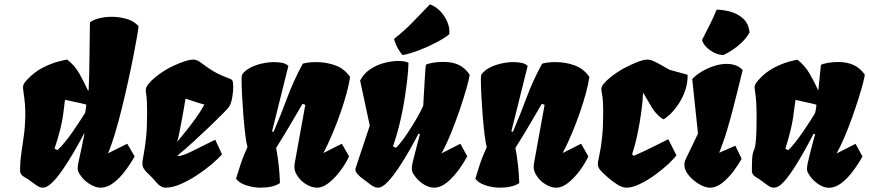

<svg xmlns="http://www.w3.org/2000/svg" viewBox="-20 -866 4056 896"><path d="M181.6 9.8Q168.5 10.3 156.7 2.9Q145 -4.4 130.9 -15.1Q115.2 -27.8 94.5 -39.3Q73.7 -50.8 73.7 -68.8Q73.7 -111.3 79.6 -151.1Q85.4 -190.9 91.3 -233.2Q97.2 -275.4 98.1 -324.7Q99.1 -374 89.8 -435.5Q87.4 -451.7 87.4 -458.5Q87.4 -466.3 90.8 -473.4Q94.2 -480.5 103.5 -490.7Q138.7 -529.3 179 -549.8Q219.2 -570.3 251.5 -578.6Q283.7 -586.9 293.5 -587.9Q329.1 -561 351.3 -521Q373.5 -481 390.6 -443.4L393.6 -444.3Q395 -473.1 396 -512Q397 -550.8 397.5 -591.8Q397.9 -632.8 398.4 -669.2Q398.9 -705.6 399.2 -730.5Q399.4 -755.4 399.9 -761.2Q409.7 -771.5 438.5 -779.5Q467.3 -787.6 502.4 -787.6Q536.1 -787.6 570.1 -778.1Q604 -768.6 626.5 -744.1Q626.5 -736.8 620.4 -700.4Q614.3 -664.1 603.5 -609.1Q592.8 -554.2 578.6 -489.7Q564.5 -425.3 548.6 -360.8Q532.7 -296.4 516.1 -241.2Q499.5 -186 483.9 -150.4L573.7 -195.3L608.4 -136.2Q586.4 -97.2 560.8 -64.2Q535.2 -31.2 507.3 -11Q479.5 9.3 451.2 9.8Q428.7 10.3 403.8 -3.9Q378.9 -18.1 361.8 -39.1Q353 -50.3 345.9 -63.2Q338.9 -76.2 346.2 -108.9Q356 -152.3 361.6 -180.2Q367.2 -208 374 -241.7L372.1 -242.7Q358.4 -215.8 338.6 -180.9Q318.8 -146 296.6 -110.6Q274.4 -75.2 252 -46.1Q229.5 -17.1 209.5 -2Q195.3 8.8 181.6 9.8ZM248 -165.5Q263.7 -179.2 282.7 -202.6Q301.8 -226.1 320.3 -252.9Q338.9 -279.8 354 -303Q369.1 -326.2 377 -338.9Q378.4 -345.7 378.7 -346.2Q378.9 -346.7 379.6 -352.1Q380.4 -357.4 382.8 -377.9Q354.5 -385.3 330.3 -390.1Q306.2 -395 283.2 -400.4L276.9 -348.1Q271.5 -303.7 260.5 -260Q249.5 -216.3 234.4 -172.4Z M752.4 9.8Q741.7 9.8 730.5 3.4Q719.2 -2.9 706.5 -18.1Q700.2 -25.4 699.2 -27.1Q698.2 -28.8 690.4 -36.6Q683.1 -44.4 675 -52Q667 -59.6 664.6 -62Q650.9 -76.2 647 -87.6Q643.1 -99.1 645.3 -115.2Q647.5 -131.3 652.6 -158Q657.7 -184.6 662.1 -228.5Q666.5 -272.5 666.5 -340.3Q666.5 -370.1 665.5 -390.4Q664.6 -410.6 662.6 -424.3Q661.1 -432.6 660.6 -438.2Q660.2 -443.8 660.2 -444.3Q660.2 -458 671.9 -472.9Q683.6 -487.8 700.2 -501.7Q716.8 -515.6 732.4 -526.4Q748 -537.1 755.9 -541.5Q771.5 -550.8 794.9 -561.5Q818.4 -572.3 842.5 -580.1Q866.7 -587.9 883.8 -587.9Q890.6 -587.4 899.2 -584.5Q907.7 -581.5 918.9 -572.8Q951.7 -547.9 973.9 -534.7Q996.1 -521.5 1015.1 -513.7Q1034.2 -505.9 1056.2 -497.1Q1063 -494.1 1065.4 -488.5Q1067.9 -482.9 1068.4 -461.9Q1068.8 -439.5 1063.7 -410.9Q1058.6 -382.3 1048.3 -366.7Q1044.9 -361.3 1020.8 -336.7Q996.6 -312 960.4 -277.3Q924.3 -242.7 883.8 -205.8Q843.3 -168.9 806.6 -138.7H820.3Q837.4 -142.1 863.8 -154.3Q890.1 -166.5 921.6 -182.9Q953.1 -199.2 984.4 -213.9L1016.1 -146Q999.5 -126.5 968.5 -100.1Q937.5 -73.7 899.4 -48.6Q861.3 -23.4 822.8 -6.8Q784.2 9.8 752.4 9.8ZM806.6 -203.6Q823.2 -224.1 846.2 -252.4Q869.1 -280.8 892.6 -313Q916 -345.2 933.6 -377.9Q922.4 -380.9 899.9 -387.9Q877.4 -395 845.7 -405.8Q843.8 -393.1 839.4 -367.4Q835 -341.8 829.3 -311.3Q823.7 -280.8 818.1 -252.4Q812.5 -224.1 807.6 -206.1Q807.6 -206.1 807.1 -205.1Q806.6 -204.1 806.6 -203.6Z M1194.3 9.8Q1164.6 9.8 1130.6 -0.7Q1096.7 -11.2 1081.5 -32.2Q1093.3 -70.8 1101.8 -96.4Q1110.4 -122.1 1118.2 -141.1Q1126 -160.2 1134.8 -179.7Q1129.4 -198.2 1124.5 -238.8Q1119.6 -279.3 1115.7 -328.1Q1111.8 -377 1109.6 -421.1Q1107.4 -465.3 1107.4 -491.2Q1107.4 -508.3 1108.4 -511.7Q1109.4 -515.1 1109.9 -518.1Q1123 -537.1 1147.9 -550Q1172.9 -563 1202.6 -569.6Q1232.4 -576.2 1259.3 -576.2Q1280.8 -576.2 1298.6 -572.3Q1316.4 -568.4 1325.7 -558.1L1249.5 -252.4L1256.8 -251Q1290.5 -329.1 1320.3 -409.7Q1350.1 -490.2 1393.1 -568.8Q1407.2 -573.2 1423.6 -574.7Q1439.9 -576.2 1457 -576.2Q1502.4 -576.2 1544.7 -561Q1586.9 -545.9 1613.8 -506.8Q1609.4 -475.6 1597.7 -431.9Q1585.9 -388.2 1568.8 -339.1Q1551.8 -290 1531.2 -241.5Q1510.7 -192.9 1489.3 -151.9L1575.2 -195.3L1608.9 -136.2Q1594.7 -105 1569.8 -71Q1544.9 -37.1 1515.9 -13.7Q1486.8 9.8 1459.5 9.8Q1437 9.8 1413.6 -3.2Q1390.1 -16.1 1375 -35.6Q1361.3 -53.2 1356.4 -68.6Q1351.6 -84 1356 -107.9L1404.8 -377L1391.6 -381.3Q1361.3 -329.1 1330.8 -277.6Q1300.3 -226.1 1268.6 -175.8Q1275.9 -136.7 1280.3 -98.4Q1284.7 -60.1 1286.6 -11.7Q1268.6 0 1245.8 4.9Q1223.1 9.8 1194.3 9.8Z M1744.6 9.8Q1732.4 9.8 1720.2 2.7Q1708 -4.4 1695.3 -15.1Q1689.5 -20 1674.8 -30.3Q1660.2 -40.5 1648.4 -53.5Q1636.7 -66.4 1638.7 -79.1L1705.6 -279.8L1660.6 -490.2Q1678.2 -523.9 1709.2 -543.9Q1740.2 -564 1775.1 -572.8Q1810.1 -581.5 1838.4 -581.5Q1871.1 -581.5 1886.2 -573.2Q1884.8 -522.9 1875.5 -455.1Q1865.7 -381.3 1850.8 -313.7Q1835.9 -246.1 1814 -183.1L1827.6 -176.3Q1842.8 -189.9 1862.3 -216.8Q1881.8 -243.7 1901.1 -274.7Q1920.4 -305.7 1935.1 -332.5Q1949.7 -359.4 1955.1 -373Q1959.5 -450.2 1961.7 -488.5Q1963.9 -526.9 1965.1 -541.7Q1966.3 -556.6 1967.3 -563.5Q1975.6 -568.8 1998.5 -573Q2021.5 -577.1 2048.8 -577.1Q2092.3 -577.1 2121.3 -563Q2150.4 -548.8 2171.4 -518.1L2170.9 -512.7Q2168.9 -495.6 2156.7 -452.9Q2144.5 -410.2 2126 -355.5Q2107.4 -300.8 2085.2 -246.1Q2063 -191.4 2040.5 -150.4L2128.4 -195.3L2160.6 -136.2Q2122.6 -67.9 2082.5 -29.1Q2042.5 9.8 2006.3 9.8Q1984.4 9.8 1960.7 -3.7Q1937 -17.1 1919.9 -39.1Q1914.6 -46.9 1908.2 -55.9Q1901.9 -64.9 1901.9 -82Q1901.9 -88.9 1903.6 -96.9Q1905.3 -105 1905.8 -108.4Q1905.8 -109.4 1909.4 -123.5Q1913.1 -137.7 1918.5 -158.7Q1923.8 -179.7 1929.4 -201.4Q1935.1 -223.1 1939.5 -239.3L1933.1 -242.7Q1917 -210.9 1892.8 -168.2Q1868.7 -125.5 1841.6 -84.7Q1814.5 -43.9 1789.1 -17.1Q1763.7 9.8 1744.6 9.8ZM1859.4 -608.9Q1848.6 -618.7 1836.9 -639.6Q1825.2 -660.6 1818.8 -684.6Q1868.7 -723.6 1904.5 -761Q1940.4 -798.3 1986.3 -845.7Q2013.7 -835.9 2034.9 -813.5Q2056.2 -791 2067.9 -762.7Q2079.6 -734.4 2076.7 -706.1Q2053.7 -687.5 2015.6 -667.5Q1977.5 -647.5 1935.8 -631.6Q1894 -615.7 1859.4 -608.9Z M2311 9.8Q2281.2 9.8 2247.3 -0.7Q2213.4 -11.2 2198.2 -32.2Q2210 -70.8 2218.5 -96.4Q2227.1 -122.1 2234.9 -141.1Q2242.7 -160.2 2251.5 -179.7Q2246.1 -198.2 2241.2 -238.8Q2236.3 -279.3 2232.4 -328.1Q2228.5 -377 2226.3 -421.1Q2224.1 -465.3 2224.1 -491.2Q2224.1 -508.3 2225.1 -511.7Q2226.1 -515.1 2226.6 -518.1Q2239.7 -537.1 2264.6 -550Q2289.6 -563 2319.3 -569.6Q2349.1 -576.2 2376 -576.2Q2397.5 -576.2 2415.3 -572.3Q2433.1 -568.4 2442.4 -558.1L2366.2 -252.4L2373.5 -251Q2407.2 -329.1 2437 -409.7Q2466.8 -490.2 2509.8 -568.8Q2523.9 -573.2 2540.3 -574.7Q2556.6 -576.2 2573.7 -576.2Q2619.1 -576.2 2661.4 -561Q2703.6 -545.9 2730.5 -506.8Q2726.1 -475.6 2714.4 -431.9Q2702.6 -388.2 2685.5 -339.1Q2668.5 -290 2647.9 -241.5Q2627.4 -192.9 2606 -151.9L2691.9 -195.3L2725.6 -136.2Q2711.4 -105 2686.5 -71Q2661.6 -37.1 2632.6 -13.7Q2603.5 9.8 2576.2 9.8Q2553.7 9.8 2530.3 -3.2Q2506.8 -16.1 2491.7 -35.6Q2478 -53.2 2473.1 -68.6Q2468.3 -84 2472.7 -107.9L2521.5 -377L2508.3 -381.3Q2478 -329.1 2447.5 -277.6Q2417 -226.1 2385.3 -175.8Q2392.6 -136.7 2397 -98.4Q2401.4 -60.1 2403.3 -11.7Q2385.3 0 2362.5 4.9Q2339.8 9.8 2311 9.8Z M2903.3 9.8Q2884.3 9.8 2861.3 -4.6Q2838.4 -19 2818.8 -36.1Q2799.3 -53.2 2790.5 -62Q2775.9 -76.7 2772.2 -87.4Q2768.6 -98.1 2771.2 -113.3Q2773.9 -128.4 2779.5 -155Q2785.2 -181.6 2790 -227.3Q2794.9 -272.9 2794.9 -345.7Q2794.9 -369.1 2793.7 -389.6Q2792.5 -410.2 2790 -424.3Q2788.1 -434.1 2787.1 -440.2Q2786.1 -446.3 2786.1 -450.7Q2786.1 -461.9 2797.4 -475.3Q2808.6 -488.8 2825 -502.2Q2841.3 -515.6 2857.2 -526.4Q2873 -537.1 2882.3 -542.5Q2896.5 -550.3 2918.7 -561Q2940.9 -571.8 2963.6 -579.8Q2986.3 -587.9 3001.5 -587.9Q3015.6 -587.9 3035.4 -578.4Q3055.2 -568.8 3074 -557.6Q3092.8 -546.4 3104 -540.5L3189 -517.1Q3189.5 -474.6 3175.5 -438Q3161.6 -401.4 3141.6 -373.5Q3121.6 -345.7 3103 -328.9Q3084.5 -312 3074.7 -309.1Q3041.5 -331.1 3020 -367.7Q2998.5 -404.3 2981 -434.1Q2980 -397.9 2973.1 -346.7Q2966.3 -295.4 2955.3 -242.4Q2944.3 -189.5 2929.7 -146.5L2937.5 -138.7Q2949.2 -143.6 2976.3 -156.2Q3003.4 -168.9 3036.6 -185.3Q3069.8 -201.7 3098.6 -216.3L3136.7 -141.6Q3126 -126 3099.1 -100.8Q3072.3 -75.7 3037.4 -50.3Q3002.4 -24.9 2966.8 -7.6Q2931.2 9.8 2903.3 9.8Z M3292.5 9.8Q3271 9.8 3243.2 -6.3Q3215.3 -22.5 3194.6 -47.1Q3173.8 -71.8 3173.8 -97.2Q3173.8 -104.5 3175.3 -110.6Q3176.8 -116.7 3182.9 -129.4Q3189 -142.1 3201.9 -168.7Q3214.8 -195.3 3237.3 -242.7L3210.4 -497.1Q3227.1 -515.1 3253.7 -531.2Q3280.3 -547.4 3311 -557.6Q3341.8 -567.9 3371.6 -567.9Q3393.1 -567.9 3412.1 -561.3Q3431.2 -554.7 3445.8 -539.6Q3443.8 -532.2 3437.3 -504.9Q3430.7 -477.5 3420.9 -438Q3411.1 -398.4 3399.4 -353.5Q3387.7 -308.6 3375.2 -266.1Q3362.8 -223.6 3350.6 -191.4L3336.4 -153.3L3411.6 -186L3440.9 -125Q3427.2 -99.6 3403.8 -68.1Q3380.4 -36.6 3351.8 -13.4Q3323.2 9.8 3292.5 9.8ZM3355 -608.9Q3331.1 -610.4 3309.6 -621.8Q3288.1 -633.3 3273.7 -649.2Q3259.3 -665 3256.3 -679.7Q3278.3 -723.1 3293.7 -753.4Q3309.1 -783.7 3324.2 -820.8Q3354.5 -820.8 3388.4 -811.5Q3422.4 -802.2 3448 -779.3Q3473.6 -756.3 3478 -714.8Q3460 -681.2 3423.6 -651.9Q3387.2 -622.6 3355 -608.9Z M3849.6 10.3Q3827.6 10.7 3804.4 -3.2Q3781.2 -17.1 3764.2 -38.6Q3754.9 -50.8 3748.8 -63Q3742.7 -75.2 3750 -107.9Q3756.8 -137.2 3762 -157.7Q3767.1 -178.2 3772.2 -196.8Q3777.3 -215.3 3783.7 -238.8L3776.9 -242.2Q3763.7 -216.8 3744.9 -182.1Q3726.1 -147.5 3704.6 -111.8Q3683.1 -76.2 3661.6 -46.6Q3640.1 -17.1 3621.1 -2Q3606.9 8.8 3593.3 9.8Q3580.1 10.3 3567.9 2.4Q3555.7 -5.4 3543.9 -14.6Q3528.8 -27.3 3508.8 -38.8Q3488.8 -50.3 3488.8 -68.4Q3488.8 -108.4 3490.2 -127.4Q3491.7 -146.5 3494.4 -154.5Q3497.1 -162.6 3499.8 -168.9Q3502.4 -175.3 3504.9 -189.2Q3507.3 -203.1 3509 -233.6Q3510.7 -264.2 3510.7 -321.3Q3510.7 -355 3509.3 -384Q3507.8 -413.1 3503.9 -437Q3502 -449.2 3501.7 -454.3Q3501.5 -459.5 3501.5 -460Q3501.5 -471.7 3517.1 -490.2Q3551.3 -528.8 3590.8 -549.3Q3630.4 -569.8 3661.4 -578.1Q3692.4 -586.4 3701.7 -587.4Q3736.3 -560.1 3759 -521Q3781.7 -481.9 3798.8 -442.9Q3803.7 -486.3 3806.4 -518.8Q3809.1 -551.3 3811 -563Q3819.3 -568.4 3842.5 -572.5Q3865.7 -576.7 3892.6 -576.7Q3975.6 -576.7 4015.6 -517.6Q4015.1 -508.3 4007.6 -478.8Q4000 -449.2 3986.8 -407.5Q3973.6 -365.7 3957 -318.8Q3940.4 -272 3921.6 -227.8Q3902.8 -183.6 3884.3 -149.9L3972.7 -194.8L4004.9 -135.7Q3982.9 -96.7 3957.5 -63.5Q3932.1 -30.3 3904.8 -10.3Q3877.4 9.8 3849.6 10.3ZM3658.2 -165Q3672.9 -178.7 3691.4 -202.1Q3710 -225.6 3728.3 -252.4Q3746.6 -279.3 3761.5 -302.5Q3776.4 -325.7 3783.7 -338.4Q3786.6 -352.1 3786.9 -352.8Q3787.1 -353.5 3787.4 -356.2Q3787.6 -358.9 3790 -377.4Q3763.2 -384.8 3738.5 -389.6Q3713.9 -394.5 3692.4 -399.9L3685.1 -347.7Q3680.2 -303.2 3669.7 -259.8Q3659.2 -216.3 3645 -171.9Z"/></svg>

Font: Fruktur
Style: Italic
Weight: 400
Italic angle: -8°
Designer: Viktoriya Grabowska, Eben Sorkin
Foundry: Viktoriya Grabowska
Version: Version 1.008; ttfautohint (v1.8.4.7-5d5b)